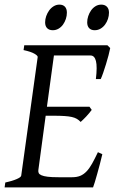

<svg xmlns="http://www.w3.org/2000/svg" viewBox="-20 -811 502 831"><path d="M422.9 -143.6Q418 -122.6 412.1 -100.1Q406.2 -77.6 400.6 -57.9Q395 -38.1 390.4 -22.7Q385.7 -7.3 382.8 0H0L2.9 -21Q33.7 -27.8 52.2 -35.9Q70.8 -43.9 71.8 -50.8L143.1 -564Q144 -569.8 128.9 -578.6Q113.8 -587.4 82 -594.2L85 -615.2H444.8L457 -603Q454.6 -590.3 449.7 -571.5Q444.8 -552.7 438.7 -533Q432.6 -513.2 426.5 -495.6Q420.4 -478 416 -468.8H395Q401.4 -522.9 395.3 -546.9Q389.2 -570.8 372.1 -570.8H213.4L183.1 -349.1H367.2L377 -335.4Q372.1 -328.6 366 -321.3Q359.9 -314 353.3 -306.9Q346.7 -299.8 340.3 -293.7Q334 -287.6 329.1 -283.2Q321.3 -291.5 312.5 -296.6Q303.7 -301.8 290.8 -304.7Q277.8 -307.6 259 -308.8Q240.2 -310.1 212.9 -310.1H177.7L146 -75.2Q145 -67.9 147.5 -62.3Q149.9 -56.6 159.2 -52.5Q168.5 -48.3 186 -46.1Q203.6 -43.9 232.9 -43.9H292Q312.5 -43.9 327.4 -50Q342.3 -56.2 354.7 -69.3Q367.2 -82.5 378.7 -103Q390.1 -123.5 403.8 -152.3ZM269.5 -756.3Q269.5 -742.7 265.1 -729.2Q260.7 -715.8 252.9 -704.8Q245.1 -693.8 233.6 -687Q222.2 -680.2 208.5 -680.2Q192.9 -680.2 184.1 -689Q175.3 -697.8 175.3 -714.4Q175.3 -727.5 179.9 -741Q184.6 -754.4 192.6 -765.6Q200.7 -776.9 212.2 -783.9Q223.6 -791 237.3 -791Q252.4 -791 261 -782Q269.5 -772.9 269.5 -756.3ZM451.7 -756.3Q451.7 -742.7 447.3 -729.2Q442.9 -715.8 434.8 -704.8Q426.8 -693.8 415.3 -687Q403.8 -680.2 389.6 -680.2Q374.5 -680.2 366 -689Q357.4 -697.8 357.4 -714.4Q357.4 -727.5 361.8 -741Q366.2 -754.4 374 -765.6Q381.8 -776.9 393.1 -783.9Q404.3 -791 418.5 -791Q433.6 -791 442.6 -782Q451.7 -772.9 451.7 -756.3Z"/></svg>

Font: Gentium Plus CyrE
Style: Italic
Weight: 400
Italic angle: -8°
Designer: J. Victor Gaultney, Annie Olsen, Iska Routamaa, Becca Hirsbrunner
Foundry: SIL International
Version: Version 5.000